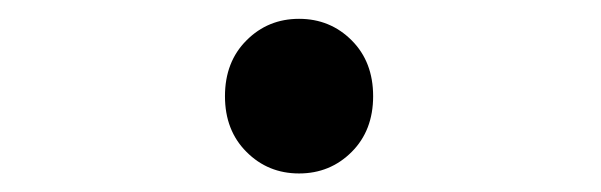

<svg xmlns="http://www.w3.org/2000/svg" viewBox="-20 -172 642 205"><path d="M299.3 13.2Q266.1 13.2 243.2 -9.8Q220.2 -32.7 220.2 -69.3Q220.2 -106 243.2 -128.9Q266.1 -151.9 299.3 -151.9Q332.5 -151.9 355.5 -128.9Q378.4 -106 378.4 -69.3Q378.4 -32.7 355.5 -9.8Q332.5 13.2 299.3 13.2Z"/></svg>

Font: Vazir Code Hack
Style: Code-Hack
Weight: 400
Foundry: DejaVu fonts team - Redesigned by Saber Rastikerdar
Version: Version 1.1.2